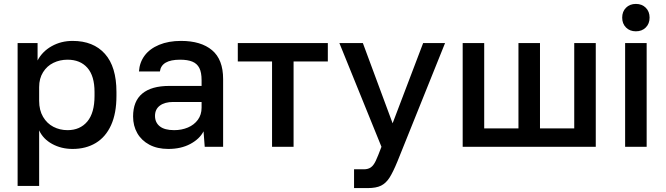

<svg xmlns="http://www.w3.org/2000/svg" viewBox="-20 -750 3404 981"><path d="M70 -530H172V-441Q196 -487 244 -514Q292 -541 351 -541Q457 -541 516 -475Q575 -409 575 -280V-260Q575 -171 547.5 -110.5Q520 -50 469.5 -19.5Q419 11 351 11Q293 11 246.5 -14.5Q200 -40 180 -84V200H70ZM463 -260V-280Q463 -362 426.5 -403.5Q390 -445 325 -445Q286 -445 253 -429Q220 -413 200 -381Q180 -349 180 -305V-235Q180 -187 200 -153Q220 -119 253 -102Q286 -85 325 -85Q389 -85 426 -129Q463 -173 463 -260Z M660 -155Q660 -233 707 -272Q754 -311 845 -311H1010V-340Q1010 -380 998.5 -402.5Q987 -425 963 -435Q939 -445 900 -445Q805 -445 797 -385H690Q693 -431 719 -466Q745 -501 793 -521Q841 -541 905 -541Q1007 -541 1063.5 -493.5Q1120 -446 1120 -346V0H1026L1020 -79Q1000 -40 952.5 -14.5Q905 11 840 11Q784 11 743.5 -10.5Q703 -32 681.5 -69.5Q660 -107 660 -155ZM1010 -200V-229H865Q822 -229 797 -210.5Q772 -192 772 -158Q772 -124 796.5 -104.5Q821 -85 870 -85Q908 -85 940 -98.5Q972 -112 991 -138Q1010 -164 1010 -200Z M1370 -436H1195V-530H1655V-436H1480V0H1370Z M1789 211V115H1839Q1861 115 1875 105Q1889 95 1900 71.5Q1911 48 1929 0L1714 -530H1834L1986 -120L2142 -530H2254L2011 74Q1988 130 1970 158Q1952 186 1927 198.5Q1902 211 1859 211Z M2344 -530H2454V-94H2629V-530H2739V-94H2914V-530H3024V0H2344Z M3174 -530H3284V0H3174ZM3159 -660Q3159 -691 3178.5 -710.5Q3198 -730 3229 -730Q3260 -730 3279.5 -710.5Q3299 -691 3299 -660Q3299 -629 3279.5 -609.5Q3260 -590 3229 -590Q3198 -590 3178.5 -609.5Q3159 -629 3159 -660Z"/></svg>

Font: .
Style: 
Weight: 500
Designer: A.Korolkova, Vitaly Kuzmin
Foundry: ParaType Ltd
Version: Version 1.000; Glyphs 3.2, build 3192.0